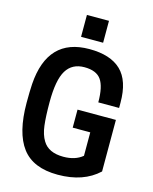

<svg xmlns="http://www.w3.org/2000/svg" viewBox="-143 -1087 951 1194"><g transform="rotate(15 332.0 -490.5)"><path d="M407 -853ZM407 -853H265V-994H407ZM346 13Q187 13 115.5 -82Q44 -177 44 -370Q44 -443 47 -491Q68 -793 336 -793Q472 -793 540 -727.5Q608 -662 608 -521V-487H474Q474 -588 443 -632Q412 -676 335 -676Q256 -676 218.5 -614.5Q181 -553 181 -410Q181 -318 188 -260.5Q195 -203 218 -166Q255 -104 351 -104Q427 -104 474 -143V-294H361V-410H608V-78Q511 13 346 13Z"/></g></svg>

Font: Tanohe Sans SemiBold
Style: Regular
Weight: 600
Designer: Village Type and Design LLC & Cristiano Sobral
Foundry: Cooper Hewitt Smithsonian Design Museum
Version: Version 1.00;September 29, 2021;FontCreator 13.0.0.2655 64-b